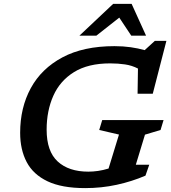

<svg xmlns="http://www.w3.org/2000/svg" viewBox="-20 -955 880 986"><path d="M433.5 -73.5Q457.5 -73.5 483.5 -77.2Q509.5 -81 537.5 -89.5L591 -264L489.5 -287.5L505 -338.5H820L804.5 -287.5L724.5 -263.5L677.5 -109H746.5L727 -53Q657.5 -23 579.2 -6Q501 11 417.5 11Q297.5 11 224 -24Q150.5 -59 117 -122.8Q83.5 -186.5 83.5 -273Q83.5 -402 138.2 -502.5Q193 -603 300.8 -660.5Q408.5 -718 568 -718Q612.5 -718 651 -712.5Q689.5 -707 723 -697.5L775 -745H834.5L764.5 -473.5H686.5L688.5 -603Q657.5 -619 622 -624.2Q586.5 -629.5 545.5 -629.5Q432.5 -629.5 360.2 -584.8Q288 -540 253.8 -463Q219.5 -386 219.5 -289Q219.5 -178 276.2 -125.8Q333 -73.5 433.5 -73.5ZM388 -772 561 -935H656L730 -772H654L592.5 -864.5L475 -772Z"/></svg>

Font: Newsreader Caption Medium
Style: Italic
Weight: 500
Italic angle: -17°
Designer: Hugues Gentile
Foundry: Production Type
Version: Version 1.001